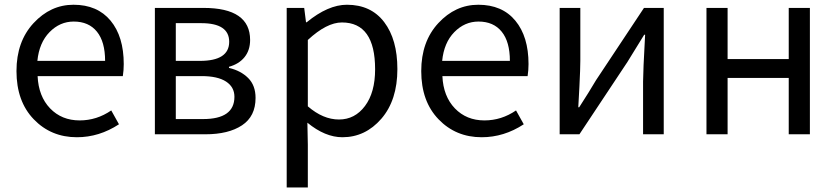

<svg xmlns="http://www.w3.org/2000/svg" viewBox="-20 -577 3592 825"><path d="M310.5 12.7Q199.2 12.7 125 -64.5Q50.8 -141.6 50.8 -271.5Q50.8 -398.4 124 -477.5Q197.3 -556.6 295.9 -556.6Q398.4 -556.6 455.1 -488.3Q511.7 -419.9 511.7 -301.8Q511.7 -275.4 507.8 -250H141.6Q145.5 -163.1 195.3 -111.3Q245.1 -59.6 322.3 -59.6Q395.5 -59.6 458 -102.5L491.2 -43Q406.2 12.7 310.5 12.7ZM140.6 -315.4H431.6Q431.6 -397.5 396.5 -440.9Q361.3 -484.4 296.9 -484.4Q237.3 -484.4 192.9 -439Q148.4 -393.6 140.6 -315.4Z M645.5 0V-543H854.5Q1054.7 -543 1054.7 -405.3Q1054.7 -361.3 1030.8 -331.5Q1006.8 -301.8 963.9 -290V-285.2Q1014.6 -273.4 1046.4 -241.7Q1078.1 -210 1078.1 -156.2Q1078.1 -77.1 1020 -38.6Q961.9 0 862.3 0ZM735.4 -315.4H838.9Q964.8 -315.4 964.8 -397.5Q964.8 -477.5 844.7 -477.5H735.4ZM735.4 -65.4H852.5Q987.3 -65.4 987.3 -161.1Q987.3 -203.1 951.2 -226.6Q915 -250 846.7 -250H735.4Z M1211.9 228.5V-543H1287.1L1294.9 -481.4H1297.9Q1389.6 -556.6 1470.7 -556.6Q1574.2 -556.6 1630.9 -481.9Q1687.5 -407.2 1687.5 -280.3Q1687.5 -146.5 1618.7 -66.9Q1549.8 12.7 1451.2 12.7Q1377 12.7 1300.8 -49.8L1302.7 44.9V228.5ZM1591.8 -279.3Q1591.8 -480.5 1449.2 -480.5Q1383.8 -480.5 1302.7 -405.3V-120.1Q1368.2 -63.5 1436.5 -63.5Q1504.9 -63.5 1548.3 -121.6Q1591.8 -179.7 1591.8 -279.3Z M2049.8 12.7Q1938.5 12.7 1864.3 -64.5Q1790 -141.6 1790 -271.5Q1790 -398.4 1863.3 -477.5Q1936.5 -556.6 2035.2 -556.6Q2137.7 -556.6 2194.3 -488.3Q2251 -419.9 2251 -301.8Q2251 -275.4 2247.1 -250H1880.9Q1884.8 -163.1 1934.6 -111.3Q1984.4 -59.6 2061.5 -59.6Q2134.8 -59.6 2197.3 -102.5L2230.5 -43Q2145.5 12.7 2049.8 12.7ZM1879.9 -315.4H2170.9Q2170.9 -397.5 2135.7 -440.9Q2100.6 -484.4 2036.1 -484.4Q1976.6 -484.4 1932.1 -439Q1887.7 -393.6 1879.9 -315.4Z M2384.8 0V-543H2473.6V-316.4Q2473.6 -283.2 2469.7 -205.6Q2465.8 -127.9 2464.8 -116.2H2468.8Q2511.7 -182.6 2541 -232.4L2747.1 -543H2832V0H2743.2V-226.6Q2743.2 -267.6 2752 -427.7H2748Q2696.3 -344.7 2675.8 -310.5L2469.7 0Z M3015.6 0V-543H3106.4V-323.2H3369.1V-543H3460V0H3369.1V-242.2H3106.4V0Z"/></svg>

Font: Nasu
Style: Regular
Weight: 400
Designer: Ryoko NISHIZUKA (kana &amp; ideographs); Paul D. Hunt (Latin, Greek &amp; Cyrillic); Wenlong ZHANG (bopomofo); Sandoll C
Version: Version 2014.1215